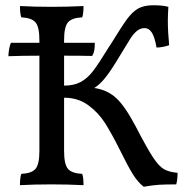

<svg xmlns="http://www.w3.org/2000/svg" viewBox="-20 -702 718 731"><path d="M656 -44Q656 -18 651 0Q609 0 585.5 1.5Q562 3 527 9Q504 -9 485 -40Q466 -71 439 -126Q406 -192 380.5 -232.5Q355 -273 316 -301.5Q277 -330 224 -330V-127Q224 -77 238.5 -59.5Q253 -42 293 -40Q298 -26 298 3Q238 0 177 0Q107 0 56 3Q56 -26 61 -40Q101 -42 115.5 -59.5Q130 -77 130 -127V-490Q65 -490 12 -488Q12 -500 15 -516.5Q18 -533 22 -539H130V-549Q130 -599 115.5 -616.5Q101 -634 61 -636Q56 -650 56 -679Q111 -676 177 -676Q238 -676 298 -679Q298 -650 293 -636Q253 -634 238.5 -616.5Q224 -599 224 -549V-539H341Q341 -522 339 -510.5Q337 -499 331 -489Q290 -490 224 -490V-376Q261 -376 286.5 -389.5Q312 -403 333 -430Q354 -457 389 -514Q391 -517 393.5 -521.5Q396 -526 400 -531Q443 -601 463.5 -629Q484 -657 506 -669.5Q528 -682 564 -682Q599 -682 621 -676Q619 -642 619 -623Q619 -582 624 -530Q614 -526 600 -523.5Q586 -521 576 -521Q569 -561 558 -578Q547 -595 531 -595Q514 -595 501 -584Q488 -573 477 -556Q466 -539 439 -494Q404 -435 382 -407.5Q360 -380 339 -367Q388 -360 422 -329Q456 -298 497 -220Q540 -137 562.5 -103Q585 -69 604 -58Q623 -47 656 -44Z"/></svg>

Font: Vollkorn SC
Style: Regular
Weight: 400
Designer: Friedrich Althausen
Foundry: Friedrich Althausen
Version: Version 4.015